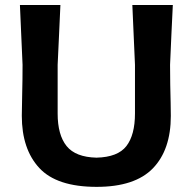

<svg xmlns="http://www.w3.org/2000/svg" viewBox="-20 -733 769 766"><path d="M365.5 12.5Q206.5 12.5 136.8 -62.8Q67 -138 67 -271Q67 -300.5 68.5 -357.8Q70 -415 70 -474.5Q67 -543.5 64.5 -598.8Q62 -654 59.5 -713H221Q218.5 -654 215.8 -599Q213 -544 210 -474.5V-280Q210 -194.5 245.8 -150.2Q281.5 -106 365 -104Q450 -106 484.2 -150.2Q518.5 -194.5 518.5 -280.5V-474.5Q515.5 -544 513 -599Q510.5 -654 508 -713H669.5Q666.5 -654 664 -599Q661.5 -544 658.5 -474.5Q658.5 -435 659.2 -395.2Q660 -355.5 660.8 -322.5Q661.5 -289.5 661.5 -270.5Q661.5 -135.5 590 -61.5Q518.5 12.5 365.5 12.5Z"/></svg>

Font: Commissioner Loud SemiBold
Style: Regular
Weight: 600
Designer: Kostas Bartsokas
Foundry: Kostas Bartsokas
Version: Version 1.000; ttfautohint (v1.8.3)